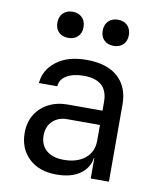

<svg xmlns="http://www.w3.org/2000/svg" viewBox="-87 -846 774 926"><g transform="rotate(10 300.0 -383.5)"><path d="M252 10Q167 10 117 -37.5Q67 -85 67 -162Q67 -213 90 -251Q113 -289 154 -310.5Q195 -332 248 -332H418V-375Q418 -482 301 -482Q249 -482 217 -463Q185 -444 183 -410H93Q98 -475 153.5 -517.5Q209 -560 301 -560Q401 -560 454.5 -512Q508 -464 508 -378V0H419V-100H417Q409 -49 366 -19.5Q323 10 252 10ZM274 -66Q340 -66 379 -98Q418 -130 418 -185V-262H258Q214 -262 186.5 -235.5Q159 -209 159 -165Q159 -119 189.5 -92.5Q220 -66 274 -66ZM416 -649Q387 -649 369.5 -666Q352 -683 352 -712Q352 -742 369.5 -759.5Q387 -777 416 -777Q445 -777 462.5 -759.5Q480 -742 480 -712Q480 -683 462.5 -666Q445 -649 416 -649ZM194 -649Q165 -649 147.5 -666Q130 -683 130 -712Q130 -742 147.5 -759.5Q165 -777 194 -777Q223 -777 240.5 -759.5Q258 -742 258 -712Q258 -683 240.5 -666Q223 -649 194 -649Z"/></g></svg>

Font: JetBrains Mono NL
Style: Regular
Weight: 400
Monospace: yes
Designer: Philipp Nurullin, Konstantin Bulenkov
Foundry: JetBrains
Version: Version 2.305; ttfautohint (v1.8.4.7-5d5b)